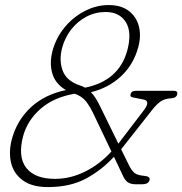

<svg xmlns="http://www.w3.org/2000/svg" viewBox="-20 -730 722 760"><path d="M467.5 -32.5 431 -109.5Q383 -57 320.5 -23.2Q258 10.5 169.5 10.5Q107 10.5 70.8 -15.8Q34.5 -42 24 -85Q13.5 -128 27 -179.5Q47.5 -254.5 102.2 -305.2Q157 -356 241 -373.5Q199.5 -397.5 187.2 -439Q175 -480.5 188 -529Q202 -581 236 -622Q270 -663 315.8 -686.5Q361.5 -710 410 -710Q459 -710 489.2 -687.2Q519.5 -664.5 529.5 -626.8Q539.5 -589 527.5 -544Q508.5 -473.5 458.5 -427.5Q408.5 -381.5 340 -365Q350.5 -354.5 359.8 -339.5Q369 -324.5 379 -303.5L448.5 -161.5L549 -293Q577.5 -330.5 548 -336L507.5 -344Q498.5 -346 497 -349.5Q495.5 -353 497 -358Q500.5 -370.5 517 -370.5H668.5Q685.5 -370.5 681 -354.5Q679.5 -349.5 674.2 -345.8Q669 -342 658 -341Q632.5 -339.5 616.8 -329Q601 -318.5 583.5 -296.5L459.5 -139L489.5 -78Q500.5 -56 511.5 -46.2Q522.5 -36.5 550 -34Q576 -32 572 -17Q567.5 -0.5 542 -0.5H519.5Q499 -0.5 487.5 -7.5Q476 -14.5 467.5 -32.5ZM398 -682.5Q357.5 -682.5 322.2 -664Q287 -645.5 262 -613.5Q237 -581.5 226 -541Q213 -491.5 228 -450.8Q243 -410 294.5 -392.5Q307 -388.5 317 -383Q451.5 -410.5 484 -531Q503 -602.5 478 -642.5Q453 -682.5 398 -682.5ZM71.5 -191Q50 -109.5 83.8 -65.8Q117.5 -22 198 -22Q259 -22 317.2 -51Q375.5 -80 421 -130.5L353 -273Q336 -309.5 320 -329.2Q304 -349 276 -359Q194 -345.5 141.2 -299.8Q88.5 -254 71.5 -191Z"/></svg>

Font: Fraunces 9pt S100 Thin
Style: Italic
Weight: 100
Italic angle: -16°
Version: Version 1.000; ttfautohint (v1.8.3)